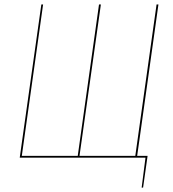

<svg xmlns="http://www.w3.org/2000/svg" viewBox="-20 -702 770 855"><path d="M685.5 -682.1 590.8 -7.8H637.2L617.2 133.3H610.8L627.9 0H67.9L164.1 -682.1H171.9L77.1 -7.8H326.2L420.9 -682.1H429.2L334 -7.8H582.5L677.2 -682.1Z"/></svg>

Font: Fira Sans Compressed Eight
Style: Italic
Weight: 100
Width: 3
Italic angle: -8°
Designer: Carrois Corporate & Edenspiekermann AG
Foundry: Carrois Corporate GbR & Edenspiekermann AG
Version: Version 4.203;PS 004.203;hotconv 1.0.88;makeotf.lib2.5.64775